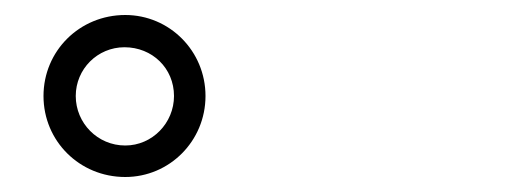

<svg xmlns="http://www.w3.org/2000/svg" viewBox="-20 -789 676 256"><path d="M147 -553C206 -553 254 -601 254 -661C254 -721 206 -769 147 -769C86 -769 38 -721 38 -661C38 -601 86 -553 147 -553ZM81 -661C81 -697 110 -726 146 -726C183 -726 212 -698 212 -661C212 -625 183 -595 147 -595C110 -595 81 -625 81 -661Z"/></svg>

Font: 寒蝉半圆体
Style: Regular
Weight: 400
Designer: Yoshimichi Ohira & Warren
Foundry: ChillType
Version: Version 1.800;Glyphs 3.1.1 (3135)